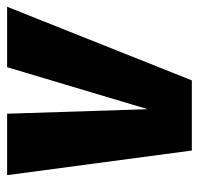

<svg xmlns="http://www.w3.org/2000/svg" viewBox="-30 -542 572 553"><g transform="rotate(-90 256.5 -266.0)"><path d="M301 0H99L28 -532H205L218 -127L339 -532H513Z"/></g></svg>

Font: Fira Sans Condensed ExtraBold
Style: Italic
Weight: 800
Width: 3
Italic angle: -8°
Designer: bBox Type GmbH & Carrois Corporate GbR & Edenspiekermann AG
Foundry: bBox Type GmbH & Carrois Corporate GbR & Edenspiekermann AG
Version: Version 4.301